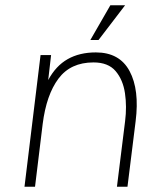

<svg xmlns="http://www.w3.org/2000/svg" viewBox="-20 -709 608 729"><path d="M399 -689H455L354 -557H323ZM73 0 134 -500H174L163 -405Q192 -459 237 -484.5Q282 -510 344 -510Q434 -510 472 -439Q510 -368 495 -249L464 0H424L455 -249Q462 -304 454.5 -355Q447 -406 419 -439Q391 -472 335 -472Q248 -472 202 -410.5Q156 -349 142 -238L113 0Z"/></svg>

Font: Haskoy ExtraLight
Style: Italic
Weight: 200
Designer: Ertekin Erdin
Foundry: Ertekin Erdin
Version: Version 2.000; ttfautohint (v1.8.4.7-5d5b)